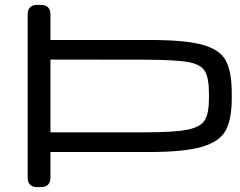

<svg xmlns="http://www.w3.org/2000/svg" viewBox="-20 -770 989 790"><path d="M132.8 -605.5H595.7Q742.7 -605.5 813.7 -585.7Q884.8 -565.9 909.2 -520.5Q933.6 -475.1 933.6 -384.8V-365.2Q933.6 -278.8 908.4 -232.9Q883.3 -187 810.8 -165.8Q738.3 -144.5 592.8 -144.5H132.8Q113.8 -144.5 103.8 -154.5Q93.8 -164.6 93.8 -183.6V-566.4Q93.8 -585.4 103.8 -595.5Q113.8 -605.5 132.8 -605.5ZM577.6 -524.4 187.5 -524.9V-225.6H577.6Q697.3 -225.6 751 -236.3Q804.7 -247.1 822.3 -275.1Q839.8 -303.2 839.8 -365.2V-384.8Q839.8 -450.2 822.5 -478Q805.2 -505.9 752.9 -514.9Q700.7 -523.9 577.6 -524.4ZM93.8 -39.1V-710.9Q93.8 -730 103.8 -740Q113.8 -750 132.8 -750H148.4Q167.5 -750 177.5 -740Q187.5 -730 187.5 -710.9V-39.1Q187.5 -20 177.5 -10Q167.5 0 148.4 0H132.8Q113.8 0 103.8 -10Q93.8 -20 93.8 -39.1Z"/></svg>

Font: Gyrochrome
Style: Regular
Weight: 400
Designer: David Moles
Foundry: David Moles
Version: Version 1.005;Glyphs 3.2.3 (3260)